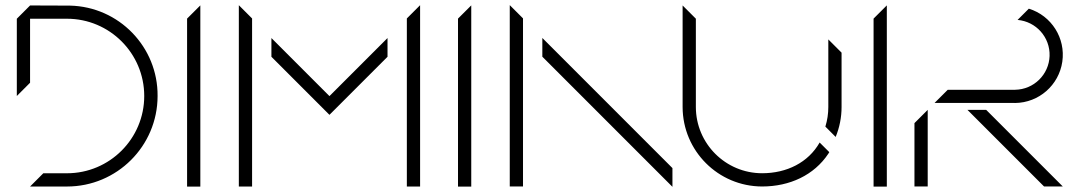

<svg xmlns="http://www.w3.org/2000/svg" viewBox="-20 -721 4164 742"><path d="M96.2 -699.9V-699.8L45 -648.6V-350L96.2 -401.2V-648.6H225.3L231.3 -648.5C234.3 -648.6 236.3 -648.6 238.8 -648.6C403.7 -648.6 537.4 -514.9 537.4 -350C537.4 -185.1 403.7 -51.4 238.8 -51.4H147.4L96.2 -0.2H238.8C432 -0.1 588.8 -156.6 589 -349.8C590.7 -539.5 439.6 -695.3 250 -699.3Z M754.2 0.1V-700.2L703 -649.1V0.1Z M954.2 -0.2V-649.7L903 -700.9V-0.2ZM1253.2 -349.6 1028.9 -574V-501.6L1253.2 -277.2L1477.6 -501.6V-574ZM1603.5 -0.2V-700.9L1552.3 -649.7V-0.2Z M1801.2 0.1V-700.2L1750 -649.1V0.1Z M1950 -0.5H2001.2V-650L1950 -701.2ZM2578.7 1V-71.4L2075.9 -574.3V-501.9Z M3181.1 -568.7V-307.4C3181.1 -281.7 3177.3 -256.2 3169.7 -231.7L3209.5 -191.8C3224.6 -228.5 3232.3 -267.8 3232.3 -307.4V-517.5ZM2925.2 -51.5C2783.9 -51.6 2669.4 -166.1 2669.2 -307.4V-648.7L2618 -699.9V-307.4C2618.3 -137.9 2755.6 -0.6 2925.2 -0.3C3031.9 -0.3 3126.1 -44 3181.1 -126.9C3182.4 -128.9 3183.6 -131 3184.9 -133L3147.6 -170.2C3103.6 -92.8 3020.4 -51.5 2925.2 -51.5Z M3407.2 0.1V-700.2L3356 -649.1V0.1Z M3514 -0.5H3565.2V-296.4L3514 -245.2ZM3903.1 -323C3994.9 -324 4072.2 -391.8 4085.4 -482.6C4098.6 -573.5 4043.7 -660.4 3956 -687.5L3912.5 -644C3984.3 -637.9 4038.7 -576.6 4036.2 -504.6C4033.7 -432.6 3975.1 -375.2 3903.1 -374.1C3902.3 -374.1 3901.6 -374 3900.9 -374H3642.6L3591.7 -323.2H3898.3C3899.9 -323.2 3901.5 -323 3903.1 -323ZM3791.2 -296.4H3718.8L4014.9 -0.3H4087.3Z"/></svg>

Font: Expanse
Style: Expanse
Weight: 400
Designer: Ryan Lin
Version: Version 1.0